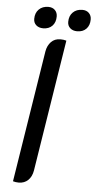

<svg xmlns="http://www.w3.org/2000/svg" viewBox="-59 -893 466 934"><g transform="rotate(5 174.5 -426.0)"><path d="M41 2 143 -641Q148 -670 165.5 -688Q183 -706 211 -706Q227 -706 240 -702L138 -59Q133 -29 115 -11.5Q97 6 69 6Q54 6 41 2ZM75 -794Q75 -823 92.5 -840.5Q110 -858 139 -858Q159 -858 171 -846Q183 -834 183 -815Q183 -786 166.5 -769Q150 -752 122 -752Q101 -752 88 -763.5Q75 -775 75 -794ZM241 -794Q241 -823 258.5 -840.5Q276 -858 305 -858Q325 -858 337 -846Q349 -834 349 -815Q349 -786 332.5 -769Q316 -752 288 -752Q267 -752 254 -763.5Q241 -775 241 -794Z"/></g></svg>

Font: Thasadith
Style: Bold Italic
Weight: 700
Italic angle: -9°
Designer: Cadson Demak Co.,Ltd.
Foundry: Cadson Demak Co.,Ltd.
Version: Version 1.000; ttfautohint (v1.6)